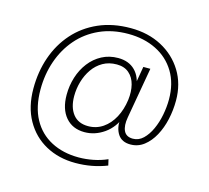

<svg xmlns="http://www.w3.org/2000/svg" viewBox="-114 -761 1177 1082"><g transform="rotate(15 474.5 -220.5)"><path d="M413 187Q316 187 240 145.5Q164 104 120.5 26.5Q77 -51 77 -158Q77 -256 106.5 -341Q136 -426 193 -490.5Q250 -555 332.5 -591.5Q415 -628 520 -628Q622 -628 701 -586Q780 -544 825.5 -470Q871 -396 871 -299Q871 -243 859 -189Q847 -135 823 -91Q799 -47 764.5 -20.5Q730 6 686 6Q636 6 613 -28.5Q590 -63 594 -115L598 -150L613 -141Q586 -69 532.5 -31.5Q479 6 418 6Q348 6 307.5 -41.5Q267 -89 267 -172Q267 -225 282.5 -274.5Q298 -324 328 -363Q358 -402 400.5 -424.5Q443 -447 495 -447Q557 -447 594 -410Q631 -373 636 -307L620 -295L644 -435H685L633 -138Q624 -88 638 -58.5Q652 -29 691 -29Q725 -29 751 -54Q777 -79 795 -118.5Q813 -158 822 -204.5Q831 -251 831 -295Q831 -388 790.5 -455Q750 -522 678.5 -557.5Q607 -593 515 -593Q422 -593 348 -559.5Q274 -526 222.5 -466.5Q171 -407 144 -329Q117 -251 117 -163Q117 -61 155 9Q193 79 262.5 115.5Q332 152 423 152Q465 152 508 143.5Q551 135 589 118L597 153Q554 170 508 178.5Q462 187 413 187ZM429 -32Q477 -32 515 -58Q553 -84 577.5 -129.5Q602 -175 610 -234Q616 -283 606 -322.5Q596 -362 568.5 -386Q541 -410 497 -410Q451 -410 416 -390Q381 -370 357.5 -336Q334 -302 322 -260.5Q310 -219 310 -176Q310 -110 340.5 -71Q371 -32 429 -32Z"/></g></svg>

Font: DM Sans 9pt ExtraLight
Style: Regular
Weight: 250
Version: Version 4.004;gftools[0.9.30]